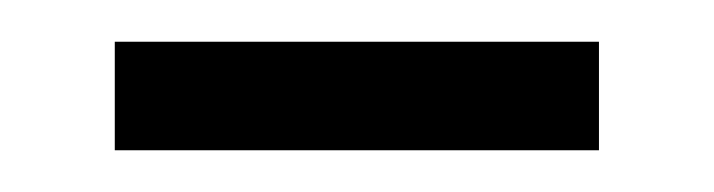

<svg xmlns="http://www.w3.org/2000/svg" viewBox="-20 -316 342 92"><path d="M35 -244V-296H267V-244Z"/></svg>

Font: Noto Sans Myanmar UI SemiCondensed Light
Style: Regular
Weight: 300
Width: 4
Designer: Monotype Design Team
Foundry: Monotype Imaging Inc.
Version: Version 2.103; ttfautohint (v1.8.4.7-5d5b)